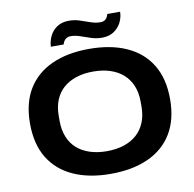

<svg xmlns="http://www.w3.org/2000/svg" viewBox="-93 -969 1090 1076"><g transform="rotate(-10 452.0 -431.0)"><path d="M452 12Q329 12 239.5 -28.5Q150 -69 102 -148Q54 -227 54 -344Q54 -460 102 -539Q150 -618 239.5 -658.5Q329 -699 452 -699Q576 -699 665.5 -658.5Q755 -618 803 -539Q851 -460 851 -344Q851 -227 803 -148Q755 -69 665.5 -28.5Q576 12 452 12ZM452 -117Q506 -117 549 -131Q592 -145 622.5 -172Q653 -199 669.5 -239Q686 -279 686 -330V-357Q686 -409 669.5 -448.5Q653 -488 622.5 -515Q592 -542 549 -556Q506 -570 452 -570Q399 -570 356 -556Q313 -542 282.5 -515Q252 -488 236 -448.5Q220 -409 220 -357V-330Q220 -279 236 -239Q252 -199 282.5 -172Q313 -145 356 -131Q399 -117 452 -117ZM244 -748Q245 -779 259 -808Q273 -837 300.5 -855.5Q328 -874 368 -874Q400 -874 429 -864.5Q458 -855 486 -845Q514 -835 542 -835Q561 -835 572 -845.5Q583 -856 587 -874H660Q660 -843 645.5 -814Q631 -785 603.5 -766.5Q576 -748 536 -748Q505 -748 475 -757.5Q445 -767 417.5 -777Q390 -787 363 -787Q344 -787 332.5 -776Q321 -765 317 -748Z"/></g></svg>

Font: Archivo SemiExpanded
Style: Bold
Weight: 700
Width: 6
Designer: Hector Gatti
Foundry: Omnibus-Type
Version: Version 2.001